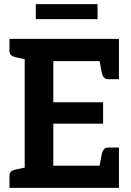

<svg xmlns="http://www.w3.org/2000/svg" viewBox="-20 -913 636 933"><path d="M100 0V-724H558V-616H239V-416H481V-312H239V-108H558V0ZM460 -85 475 -167Q479 -181 486 -188.5Q493 -196 506 -196H558V-108ZM460 -639 558 -616V-528H506Q493 -528 486 -535.5Q479 -543 475 -557ZM125 -724 113 -623 55 -635Q42 -638 34 -645Q26 -652 26 -666V-724ZM26 0V-58Q26 -72 33.5 -79Q41 -86 55 -89L112 -101L125 0ZM154 -820V-893H454V-820Z"/></svg>

Font: Aleo
Style: Bold
Weight: 700
Designer: Alessio Laiso
Foundry: Alessio Laiso
Version: Version 2.001;gftools[0.9.29]